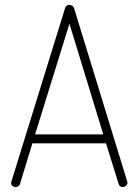

<svg xmlns="http://www.w3.org/2000/svg" viewBox="-20 -757 561 777"><path d="M43 0Q39 0 34.5 -2Q30 -4 27.5 -7.5Q25 -11 25 -16Q25 -20 26 -22L243 -723Q245 -731 250 -734Q255 -737 261 -737Q267 -737 272.5 -733.5Q278 -730 280 -723L495 -22Q496 -20 496 -17Q496 -13 493 -9Q490 -5 485.5 -2.5Q481 0 476 0Q471 0 466.5 -3Q462 -6 460 -13L409 -177H111L61 -13Q59 -6 54 -3Q49 0 43 0ZM122 -213H398L261 -661Z"/></svg>

Font: Dosis ExtraLight ExtraLight
Style: Regular
Weight: 250
Version: Version 3.001; ttfautohint (v1.8.2)